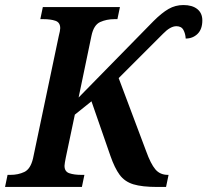

<svg xmlns="http://www.w3.org/2000/svg" viewBox="-41 -742 823 762"><path d="M-21 0 -11 -48H1Q31 -48 55.5 -59.5Q80 -71 90 -113L192 -598Q198 -621 198 -630Q198 -653 179 -659.5Q160 -666 131 -666H119L129 -714H435L425 -666H413Q382 -666 356.5 -654.5Q331 -643 322 -600L271 -355L568 -658Q601 -691 628 -706.5Q655 -722 687 -722Q722 -722 742 -706Q762 -690 762 -661Q762 -626 743 -607.5Q724 -589 696 -589Q695 -608 687 -623Q679 -638 659 -638Q635 -638 606 -608L430 -432L539 -142Q557 -92 575.5 -70Q594 -48 625 -48H628L618 0H583Q523 0 488.5 -10.5Q454 -21 434 -48Q414 -75 397 -124L322 -340L256 -287L220 -116Q218 -106 216.5 -97Q215 -88 215 -84Q215 -61 234 -54.5Q253 -48 282 -48H294L284 0Z"/></svg>

Font: Noto Serif SemiCondensed SemiBold
Style: Italic
Weight: 600
Width: 4
Italic angle: -12°
Designer: Monotype Design Team
Foundry: Monotype Imaging Inc.
Version: Version 2.014; ttfautohint (v1.8.4.7-5d5b)